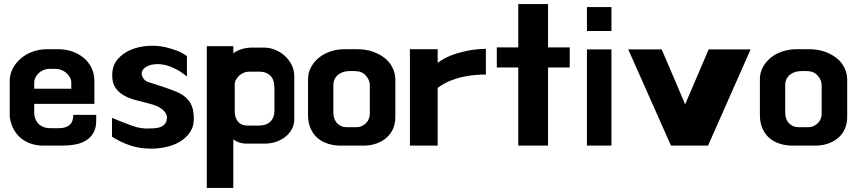

<svg xmlns="http://www.w3.org/2000/svg" viewBox="-20 -669 4236 948"><path d="M269 -426Q304 -426 336 -415Q368 -404 392.5 -384Q417 -364 431.5 -334.5Q446 -305 446 -269V-156H149V-110Q149 -101 152.5 -88Q156 -75 165 -63.5Q174 -52 190 -44Q206 -36 231 -36H270Q342 -36 342 -102H455V-72Q455 -36 441 -12.5Q427 11 404 25Q381 39 351 44.5Q321 50 289 50H193Q168 50 141.5 43Q115 36 91.5 19.5Q68 3 51 -24.5Q34 -52 28 -92V-269Q28 -302 43 -330.5Q58 -359 83 -380.5Q108 -402 141.5 -414Q175 -426 212 -426ZM149 -231H332V-261Q332 -274 325.5 -286.5Q319 -299 308 -308.5Q297 -318 283 -323.5Q269 -329 255 -329H223Q209 -329 195.5 -323.5Q182 -318 171.5 -308.5Q161 -299 155 -286.5Q149 -274 149 -261Z M533 6V-87Q581 -67 629.5 -49Q678 -31 723 -35Q737 -35 750 -36.5Q763 -38 773.5 -42Q784 -46 792 -54.5Q800 -63 803 -77Q807 -94 799.5 -107.5Q792 -121 779 -131Q766 -141 750 -147Q734 -153 722 -156Q682 -166 647.5 -175.5Q613 -185 588 -200Q563 -215 548.5 -238Q534 -261 534 -297Q534 -345 560.5 -376Q587 -407 627 -423.5Q667 -440 712.5 -442.5Q758 -445 797 -436Q826 -429 853 -419Q880 -409 903 -392V-291Q886 -305 870 -315.5Q854 -326 831 -336Q816 -343 798 -347.5Q780 -352 762 -352.5Q744 -353 726.5 -349Q709 -345 695 -334Q684 -325 681 -314.5Q678 -304 681.5 -294Q685 -284 693 -275.5Q701 -267 712 -264Q753 -251 784.5 -240.5Q816 -230 851 -216Q879 -204 896 -189Q913 -174 922 -156.5Q931 -139 934 -120Q937 -101 937 -82Q937 -43 917.5 -15Q898 13 867.5 31Q837 49 799.5 57Q762 65 726 65Q672 65 625.5 50Q579 35 533 6Z M1283 -434Q1313 -434 1340 -422.5Q1367 -411 1388 -391.5Q1409 -372 1421 -346.5Q1433 -321 1433 -292V-80Q1433 -52 1420 -29.5Q1407 -7 1386.5 8.5Q1366 24 1340.5 32Q1315 40 1290 40H1197Q1176 40 1159.5 34Q1143 28 1132 19V259H1001V-441H1132V-406Q1149 -419 1173.5 -426.5Q1198 -434 1223 -434ZM1335 -231Q1335 -276 1315 -295.5Q1295 -315 1263 -315H1208Q1196 -315 1183.5 -310Q1171 -305 1161.5 -296Q1152 -287 1145.5 -276Q1139 -265 1139 -253V-119Q1139 -87 1155.5 -68Q1172 -49 1201 -49H1257Q1272 -49 1286 -52.5Q1300 -56 1311 -65Q1322 -74 1328.5 -88.5Q1335 -103 1335 -125Z M1662 50Q1630 50 1600.5 41Q1571 32 1549 13.5Q1527 -5 1514 -33.5Q1501 -62 1501 -101V-279Q1501 -310 1515.5 -337Q1530 -364 1554.5 -384Q1579 -404 1612 -415Q1645 -426 1682 -426H1744Q1786 -426 1820.5 -414Q1855 -402 1880 -382Q1905 -362 1918.5 -334Q1932 -306 1932 -275V-91Q1932 -60 1921 -34Q1910 -8 1889 10.5Q1868 29 1839 39.5Q1810 50 1774 50ZM1739 -41Q1756 -41 1768.5 -47.5Q1781 -54 1789.5 -63.5Q1798 -73 1802 -84.5Q1806 -96 1806 -107V-249Q1806 -273 1786.5 -295.5Q1767 -318 1732 -318H1704Q1690 -318 1676.5 -314Q1663 -310 1651.5 -301.5Q1640 -293 1633 -280Q1626 -267 1626 -248V-112Q1626 -104 1628.5 -91.5Q1631 -79 1638.5 -68Q1646 -57 1659.5 -49Q1673 -41 1694 -41Z M2379 -428V-301Q2358 -301 2330 -299Q2302 -297 2270 -290.5Q2238 -284 2205 -271Q2172 -258 2141 -235V50H2004V-426H2141V-359Q2156 -370 2178 -382Q2200 -394 2229.5 -403.5Q2259 -413 2296.5 -420Q2334 -427 2379 -428Z M2793 -435V-336H2686V50H2539V-336H2433V-435H2539V-649H2686V-435Z M2878 -516V-634H2999V-516ZM2878 50V-425H2999V50Z M3479 -425H3686L3476 50H3293L3082 -425H3247Q3291 -323 3314.5 -268Q3338 -213 3348.5 -187.5Q3359 -162 3361 -158Q3363 -154 3363 -154Z M3893 50Q3861 50 3831.5 41Q3802 32 3780 13.5Q3758 -5 3745 -33.5Q3732 -62 3732 -101V-279Q3732 -310 3746.5 -337Q3761 -364 3785.5 -384Q3810 -404 3843 -415Q3876 -426 3913 -426H3975Q4017 -426 4051.5 -414Q4086 -402 4111 -382Q4136 -362 4149.5 -334Q4163 -306 4163 -275V-91Q4163 -60 4152 -34Q4141 -8 4120 10.5Q4099 29 4070 39.5Q4041 50 4005 50ZM3970 -41Q3987 -41 3999.5 -47.5Q4012 -54 4020.5 -63.5Q4029 -73 4033 -84.5Q4037 -96 4037 -107V-249Q4037 -273 4017.5 -295.5Q3998 -318 3963 -318H3935Q3921 -318 3907.5 -314Q3894 -310 3882.5 -301.5Q3871 -293 3864 -280Q3857 -267 3857 -248V-112Q3857 -104 3859.5 -91.5Q3862 -79 3869.5 -68Q3877 -57 3890.5 -49Q3904 -41 3925 -41Z"/></svg>

Font: BM HANNA
Style: Regular
Weight: 400
Designer: BONGJIN KIM, JAEHYUN KEUM, MINJUNG KIM, JUHEE TAE
Foundry: WOOWA BROTHERS Corporation.
Version: Version 1.000